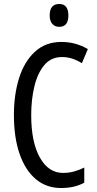

<svg xmlns="http://www.w3.org/2000/svg" viewBox="-20 -936 486 966"><path d="M292 -649Q237 -649 203 -608.5Q169 -568 153 -501.5Q137 -435 137 -357Q137 -221 180.5 -143.5Q224 -66 297 -66Q327 -66 353.5 -73.5Q380 -81 404 -93V-17Q356 10 287 10Q214 10 161 -34Q108 -78 79 -160.5Q50 -243 50 -358Q50 -460 76 -543Q102 -626 155.5 -675.5Q209 -725 289 -725Q361 -725 422 -689L392 -618Q370 -632 345 -640.5Q320 -649 292 -649ZM278 -916Q324 -916 324 -858Q324 -801 278 -801Q256 -801 243 -816Q230 -831 230 -858Q230 -916 278 -916Z"/></svg>

Font: Noto Sans Myanmar ExtraCondensed
Style: Regular
Weight: 400
Width: 2
Designer: Monotype Design Team
Foundry: Monotype Imaging Inc.
Version: Version 2.107; ttfautohint (v1.8.4.7-5d5b)